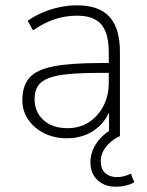

<svg xmlns="http://www.w3.org/2000/svg" viewBox="-20 -512 554 722"><path d="M231 8Q184 8 146 -11Q108 -30 86 -62.5Q64 -95 64 -135Q64 -189 90.5 -219.5Q117 -250 181.5 -262.5Q246 -275 359 -275H400V-238H361Q287 -238 238 -233.5Q189 -229 161 -217.5Q133 -206 121.5 -187Q110 -168 110 -139Q110 -91 143.5 -60.5Q177 -30 234 -30Q280 -30 314.5 -52.5Q349 -75 369 -113.5Q389 -152 389 -201V-315Q389 -387 361 -420Q333 -453 271 -453Q226 -453 186.5 -440Q147 -427 104 -398L84 -434Q110 -452 140.5 -465Q171 -478 204 -485Q237 -492 269 -492Q324 -492 360 -473Q396 -454 413.5 -415Q431 -376 431 -315V0H390V-121H401Q391 -81 367 -52Q343 -23 308.5 -7.5Q274 8 231 8ZM414 190Q373 190 346.5 165Q320 140 320 98Q320 60 343.5 25.5Q367 -9 410 -31L431 0Q416 6 399.5 19Q383 32 371 51Q359 70 359 94Q359 125 376.5 139.5Q394 154 419 154Q432 154 445 151Q458 148 472 141L485 173Q475 180 456 185Q437 190 414 190Z"/></svg>

Font: Nunito Sans 12pt ExtraLight ExtraLight
Style: Regular
Weight: 250
Version: Version 3.101;gftools[0.9.27]